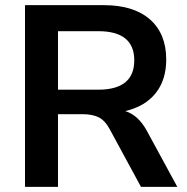

<svg xmlns="http://www.w3.org/2000/svg" viewBox="-20 -725 726 745"><path d="M77 0V-705H383Q499 -705 562 -649.5Q625 -594 625 -494Q625 -415 584 -363.5Q543 -312 466 -294Q517 -278 550 -217L668 0H527L405 -225Q387 -258 362.5 -270Q338 -282 300 -282H205V0ZM205 -377H361Q501 -377 501 -491Q501 -604 361 -604H205Z"/></svg>

Font: Nunito Sans
Style: Bold
Weight: 700
Designer: Vernon Adams
Foundry: Vernon Adams
Version: Version 3.101; ttfautohint (v1.8.4.7-5d5b);gftools[0.9.27]